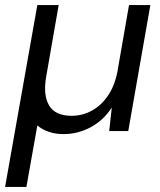

<svg xmlns="http://www.w3.org/2000/svg" viewBox="-40 -516 631 756"><path d="M-20 220 107 -496H191L142 -215Q129 -141 153.5 -100.5Q178 -60 242 -60Q284 -60 321 -80Q358 -100 384.5 -138.5Q411 -177 422 -232L468 -496H552L465 0H390L400 -91H399Q367 -42 317 -15Q267 12 210 12Q178 12 152 3Q126 -6 107 -22L64 220Z"/></svg>

Font: DM Sans 28pt
Style: Italic
Weight: 400
Italic angle: -10°
Version: Version 4.004;gftools[0.9.30]